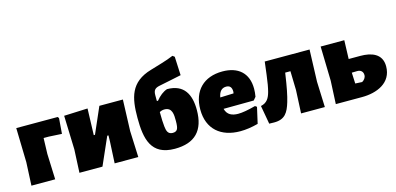

<svg xmlns="http://www.w3.org/2000/svg" viewBox="-66 -1106 3139 1522"><g transform="rotate(-15 1503.0 -345.5)"><path d="M394 -461 386 -472H46L53 -190L44 0H239L231 -210L235 -340H277L384 -334Z M438 -468 447 -190 438 0H627L727 -227H737L736 -177L727 0H921L912 -215L921 -472H728L635 -259H625L632 -476Z M1280 -461C1247 -450 1216 -426 1187 -390L1178 -392V-439C1178 -478 1191 -494 1229 -502L1317 -520C1364 -529 1396 -536 1413 -540L1406 -693L1390 -705C1360 -692 1327 -681 1291 -670L1198 -642C1019 -590 995 -465 995 -301C995 -129 1023 12 1219 12C1384 12 1466 -72 1466 -241C1466 -368 1419 -461 1280 -461ZM1273 -132C1266 -120 1254 -114 1235 -114C1193 -114 1187 -148 1183 -182C1180 -208 1178 -247 1178 -300C1190 -307 1203 -311 1218 -311C1283 -311 1283 -250 1283 -199C1283 -166 1280 -143 1273 -132Z M1921 -196 1942 -221C1946 -244 1948 -266 1948 -286C1948 -416 1867 -483 1740 -483C1586 -483 1493 -390 1493 -236C1493 -74 1599 12 1756 12C1801 12 1850 5 1903 -9L1933 -141L1919 -151C1856 -134 1809 -126 1776 -126C1726 -126 1686 -142 1673 -194ZM1783 -306 1781 -292 1671 -288C1679 -335 1701 -359 1738 -359C1768 -359 1783 -341 1783 -306Z M2444 -210 2453 -472H2084L2085 -470L2072 -365C2065 -307 2057 -263 2049 -233C2036 -185 2017 -150 1965 -139L1992 13L2033 14C2122 14 2150 -35 2174 -114C2189 -163 2203 -235 2217 -332L2219 -345H2262L2266 -190L2257 0H2452Z M2829 -319H2733L2738 -472H2544L2551 -190L2542 0H2758C2877 0 3005 -49 3005 -187C3005 -291 2918 -319 2829 -319ZM2789 -115 2733 -118 2729 -208 2774 -209C2802 -209 2821 -193 2821 -164C2821 -143 2807 -125 2789 -115Z"/></g></svg>

Font: Luna Sans Black
Style: Regular
Weight: 900
Designer: Juan Pablo del Peral
Foundry: Huerta Tipografica
Version: Version 2.001; ttfautohint (v1.5)